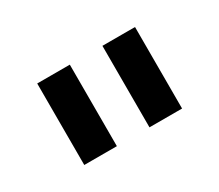

<svg xmlns="http://www.w3.org/2000/svg" viewBox="-53 -704 466 408"><g transform="rotate(-30 180.0 -500.0)"><path d="M300 -400V-600H220V-400ZM140 -400V-600H60V-400Z"/></g></svg>

Font: KetosagCBd
Style: Regular
Weight: 500
Designer: gluk
Foundry: gluk
Version: Version 00.0024